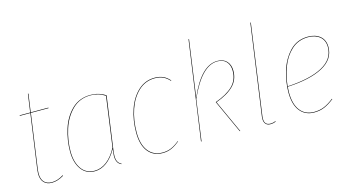

<svg xmlns="http://www.w3.org/2000/svg" viewBox="-80 -1048 2519 1374"><g transform="rotate(-15 1179.5 -361.0)"><path d="M88 -108Q86 -88 86 -80Q86 -38 106 -16.5Q126 5 163 5Q205 5 249 -23L251 -19Q204 9 163 9Q124 9 103 -14Q82 -37 82 -79Q82 -88 84 -108L141 -513H63V-517H141L160 -651H164L145 -517H276V-513H145Z M701 -494 649 -120Q643 -86 643 -59Q643 -35 651 -19Q659 -3 678 6L676 9Q656 0 647.5 -17.5Q639 -35 639 -60Q639 -72 641 -89Q643 -106 644 -113Q610 -52 568 -21.5Q526 9 480 9Q416 9 380 -41Q344 -91 344 -173Q344 -256 369.5 -337.5Q395 -419 450.5 -473Q506 -527 590 -527Q652 -527 701 -494ZM348 -173Q348 -93 382.5 -44Q417 5 480 5Q526 5 568.5 -26.5Q611 -58 645 -122L696 -492Q649 -524 590 -524Q508 -524 453.5 -470Q399 -416 373.5 -335.5Q348 -255 348 -173Z M1176 -477 1173 -475Q1152 -499 1126 -511Q1100 -523 1065 -523Q995 -523 944 -475.5Q893 -428 866.5 -350Q840 -272 840 -182Q840 -92 878 -43.5Q916 5 983 5Q1019 5 1048.5 -8Q1078 -21 1108 -46L1110 -44Q1081 -19 1050.5 -5Q1020 9 983 9Q914 9 875 -40.5Q836 -90 836 -182Q836 -273 863 -352Q890 -431 942 -479Q994 -527 1065 -527Q1101 -527 1128 -514.5Q1155 -502 1176 -477Z M1316 -312Q1409 -527 1529 -527Q1574 -527 1598.5 -500.5Q1623 -474 1623 -430Q1623 -363 1578.5 -318.5Q1534 -274 1448 -243L1559 0H1555L1443 -245Q1530 -276 1574 -319.5Q1618 -363 1618 -430Q1618 -473 1595 -498.5Q1572 -524 1529 -524Q1411 -524 1314 -302L1272 0H1268L1371 -730L1375 -731Z M1739 -59Q1738 -53 1738 -42Q1738 5 1782 5Q1802 5 1820 -3L1821 1Q1802 9 1782 9Q1758 9 1746 -4.5Q1734 -18 1734 -42Q1734 -53 1735 -60L1829 -730L1833 -731Z M1969 -218Q1967 -188 1967 -177Q1967 -89 2003.5 -42Q2040 5 2106 5Q2147 5 2180.5 -9Q2214 -23 2252 -53L2254 -50Q2216 -20 2182 -5.5Q2148 9 2106 9Q2039 9 2001 -39Q1963 -87 1963 -177Q1963 -253 1987.5 -334Q2012 -415 2065.5 -471Q2119 -527 2201 -527Q2256 -527 2290 -498.5Q2324 -470 2324 -418Q2324 -327 2230.5 -276.5Q2137 -226 1969 -218ZM1969 -221Q2137 -230 2228.5 -279.5Q2320 -329 2320 -418Q2320 -468 2287 -495.5Q2254 -523 2201 -523Q2128 -523 2078 -477.5Q2028 -432 2002 -363Q1976 -294 1969 -221Z"/></g></svg>

Font: Fira Sans Condensed Four
Style: Italic
Weight: 100
Width: 3
Italic angle: -8°
Designer: bBox Type GmbH & Carrois Corporate GbR & Edenspiekermann AG
Foundry: bBox Type GmbH & Carrois Corporate GbR & Edenspiekermann AG
Version: Version 4.301